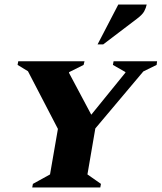

<svg xmlns="http://www.w3.org/2000/svg" viewBox="-20 -832 717 852"><path d="M123 0 126 -16 202 -58 237 -260 104 -516 58 -544 61 -560H355L351 -544L287 -512L286 -509L385 -323L536 -509L537 -512L481 -544L484 -560H677L675 -544L616 -515L403 -262L368 -58L428 -16L425 0ZM413 -635 505 -812H631Q628 -797 620 -782Q612 -767 588 -749L438 -635Z"/></svg>

Font: Spectral SC ExtraBold
Style: Italic
Weight: 800
Italic angle: -10°
Designer: Jean-Baptiste Levee
Foundry: Production Type
Version: Version 2.001